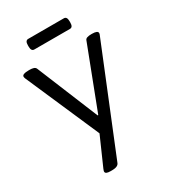

<svg xmlns="http://www.w3.org/2000/svg" viewBox="-213 -786 971 1097"><g transform="rotate(-30 272.0 -237.0)"><path d="M184 208Q151 208 151 192Q151 190 151.5 187.5Q152 185 156 175L238 -11L27 -495Q26 -497 25 -501Q24 -505 24 -508Q24 -525 67 -525H74Q89 -525 99.5 -521.5Q110 -518 114 -509L280 -105H284L439 -509Q442 -518 453 -521.5Q464 -525 480 -525H485Q523 -525 523 -508Q523 -502 519 -494L242 187Q234 208 195 208ZM155 -612Q135 -612 135 -642V-652Q135 -682 155 -682H390Q410 -682 410 -652V-642Q410 -612 390 -612Z"/></g></svg>

Font: Asap Semi Expanded
Style: Regular
Weight: 400
Width: 6
Designer: Pablo Cosgaya
Foundry: Omnibus-Type
Version: Version 3.001; ttfautohint (v1.8.4.7-5d5b)